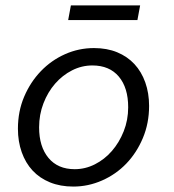

<svg xmlns="http://www.w3.org/2000/svg" viewBox="-20 -675 640 707"><path d="M250 12Q202 12 164 -3.5Q126 -19 100 -47Q74 -75 60 -114.5Q46 -154 46 -201Q46 -265 69 -319Q92 -373 130.5 -413Q169 -453 219.5 -475.5Q270 -498 326 -498Q374 -498 411.5 -482.5Q449 -467 475 -439Q501 -411 515 -371.5Q529 -332 529 -285Q529 -221 506 -166.5Q483 -112 445 -72.5Q407 -33 356 -10.5Q305 12 250 12ZM255 -52Q294 -52 329.5 -70Q365 -88 392 -119Q419 -150 435.5 -191.5Q452 -233 452 -280Q452 -352 417.5 -393Q383 -434 320 -434Q281 -434 245.5 -416Q210 -398 183 -367Q156 -336 140 -294.5Q124 -253 124 -206Q124 -135 158.5 -93.5Q193 -52 255 -52ZM231 -601 241 -655H496L486 -601Z"/></svg>

Font: Source Code Pro
Style: Italic
Weight: 400
Italic angle: -11°
Monospace: yes
Designer: Paul D. Hunt, Teo Tuominen
Foundry: Adobe Systems Incorporated
Version: Version 1.050;PS 1.000;hotconv 16.6.51;makeotf.lib2.5.65220